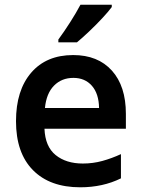

<svg xmlns="http://www.w3.org/2000/svg" viewBox="-20 -786 603 816"><path d="M321 10Q192 10 120 -63Q48 -136 48 -271Q48 -402 112.5 -477Q177 -552 291 -552Q396 -552 455.5 -486Q515 -420 515 -302V-239H169Q172 -163 216.5 -127Q261 -91 332 -91Q375 -91 415 -102Q455 -113 494 -131V-28Q417 10 321 10ZM401 -327Q400 -388 370.5 -421.5Q341 -455 292 -455Q242 -455 209.5 -422Q177 -389 171 -327ZM228 -618Q253 -652 278.5 -692Q304 -732 322 -766H455V-756Q441 -737 415 -709Q389 -681 359.5 -653Q330 -625 307 -606H228Z"/></svg>

Font: Noto Sans Mono SemiCondensed SemiBold
Style: Regular
Weight: 600
Width: 4
Designer: Monotype Design Team
Foundry: Monotype Imaging Inc.
Version: Version 2.014; ttfautohint (v1.8.4.7-5d5b)